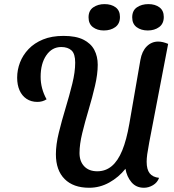

<svg xmlns="http://www.w3.org/2000/svg" viewBox="-20 -878 834 920"><path d="M407.3 21.7Q331.3 21.7 289.6 -20.2Q247.8 -62.2 247.8 -138.8Q247.8 -185.2 261.8 -242.1Q275.7 -299 294.1 -359.7Q312.5 -420.3 326.4 -476.7Q340.3 -533 340.3 -578Q340.3 -620 322.8 -636.3Q305.2 -652.7 273.2 -652.7Q229.3 -652.7 202 -613.1Q174.7 -573.5 174.7 -510Q174.7 -481.8 181.8 -455Q188.8 -428.2 203.2 -402.2Q193 -395.7 182.1 -392.7Q171.2 -389.7 159 -389.7Q129.5 -389.7 107.3 -404.3Q85.2 -419 73.7 -445.1Q62.2 -471.2 62.2 -505.8Q62.2 -543 75.8 -578.6Q89.5 -614.2 117 -643Q144.5 -671.8 186.1 -688.9Q227.7 -706 284.2 -706Q343.2 -706 379.2 -688.2Q415.2 -670.3 431.8 -639.1Q448.3 -607.8 448.3 -567.7Q448.3 -522.7 435.2 -466.7Q422.2 -410.7 404.7 -352.3Q387.2 -294 374.1 -240.2Q361 -186.3 361 -144.8Q361 -104.8 383.6 -81.1Q406.2 -57.3 446.2 -57.3Q486 -57.3 515.5 -82.1Q545 -106.8 565.7 -157.1Q586.3 -207.3 599.7 -284.7L652.7 -590.7Q660.2 -632.8 683.2 -655.8Q706.3 -678.8 738.2 -678.8Q748.7 -678.8 760.8 -676Q772.8 -673.2 785.7 -667.7L695 -195.3Q688.2 -159.2 685.4 -138.5Q682.7 -117.8 682.7 -103.2Q682.7 -66 697.2 -47.6Q711.7 -29.2 742.2 -25.8Q734.2 -3.3 713.2 9.2Q692.2 21.7 669.7 21.7Q632.3 21.7 609.9 -4.9Q587.5 -31.5 581.2 -69.3Q548.7 -28.5 503.6 -3.4Q458.5 21.7 407.3 21.7ZM688.2 -732Q656.2 -732 634.8 -747.8Q613.5 -763.7 613.5 -794.8Q613.5 -827.3 636 -842.8Q658.5 -858.3 691.3 -858.3Q723.3 -858.3 744.1 -842.8Q764.8 -827.3 764.8 -796.8Q764.8 -764.5 742.5 -748.2Q720.2 -732 688.2 -732ZM477.5 -732Q446.3 -732 425.3 -747.8Q404.3 -763.7 404.3 -794.8Q404.3 -827.3 426.9 -842.8Q449.5 -858.3 480.7 -858.3Q513.5 -858.3 534.2 -842.8Q554.8 -827.3 554.8 -796.8Q554.8 -764.5 532.6 -748.2Q510.3 -732 477.5 -732Z"/></svg>

Font: Sansita Swashed Light
Style: Regular
Weight: 300
Designer: Pablo Cosgaya
Foundry: Omnibus-Type
Version: Version 1.003